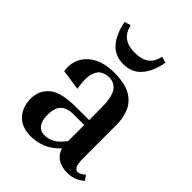

<svg xmlns="http://www.w3.org/2000/svg" viewBox="-216 -853 971 971"><g transform="rotate(45 269.0 -367.5)"><path d="M533 -25Q517 -10 494.5 0Q472 10 440 10Q399 10 371.5 -8Q344 -26 335 -59Q302 -23 262.5 -6.5Q223 10 182 10Q113 10 79 -28.5Q45 -67 45 -125Q45 -184 88 -220.5Q131 -257 240 -257H331V-338Q331 -421 309.5 -451.5Q288 -482 250 -482Q225 -482 204 -469.5Q183 -457 174.5 -423.5Q166 -390 177 -327L67 -343Q59 -389 77.5 -428.5Q96 -468 140 -492.5Q184 -517 252 -517Q329 -517 371 -492Q413 -467 429.5 -426Q446 -385 446 -338V-107Q446 -56 455 -43Q464 -30 475 -30Q493 -30 515 -51ZM226 -43Q252 -43 277.5 -56.5Q303 -70 331 -107V-222H256Q207 -222 185 -199Q163 -176 163 -127Q163 -87 179 -65Q195 -43 226 -43ZM253 -661Q300 -661 328 -680.5Q356 -700 366 -745L399 -735Q385 -661 349 -620Q313 -579 253 -579Q193 -579 157 -620Q121 -661 107 -735L140 -745Q151 -700 179 -680.5Q207 -661 253 -661Z"/></g></svg>

Font: Inria Serif
Style: Bold
Weight: 700
Designer: Black Foundry Team
Foundry: Black Foundry
Version: Version 1.000; ttfautohint (v1.8.3)